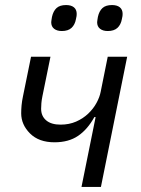

<svg xmlns="http://www.w3.org/2000/svg" viewBox="-20 -741 560 761"><path d="M303 0 359 -277H354Q327 -228 289.5 -202.5Q252 -177 196 -177Q134 -177 99 -212Q64 -247 64 -292Q64 -307 65.5 -323.5Q67 -340 71 -359L103 -516H180L148 -359Q145 -344 144 -332Q143 -320 143 -310Q143 -281 163 -264Q183 -247 220 -247Q254 -247 281.5 -259Q309 -271 329.5 -290.5Q350 -310 362.5 -333Q375 -356 379 -377L407 -516H484L380 0ZM225 -618Q206 -618 194.5 -627Q183 -636 183 -653Q183 -657 184 -661.5Q185 -666 186 -674Q191 -697 204 -709Q217 -721 242 -721Q262 -721 273 -712Q284 -703 284 -686Q284 -682 283.5 -677.5Q283 -673 281 -665Q277 -643 263.5 -630.5Q250 -618 225 -618ZM407 -618Q388 -618 376.5 -627Q365 -636 365 -653Q365 -657 366 -661.5Q367 -666 368 -674Q373 -697 386 -709Q399 -721 424 -721Q444 -721 455 -712Q466 -703 466 -686Q466 -682 465.5 -677.5Q465 -673 463 -665Q459 -643 445.5 -630.5Q432 -618 407 -618Z"/></svg>

Font: IBM Plex Sans
Style: Italic
Weight: 400
Italic angle: -11.31°
Designer: Mike Abbink, Paul van der Laan, Pieter van Rosmalen
Foundry: Bold Monday
Version: Version 3.201